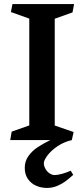

<svg xmlns="http://www.w3.org/2000/svg" viewBox="-20 -696 418 954"><path d="M125.5 -72.8V-603.5L34.2 -636.2L42 -675.8H348.1L340.3 -634.3L252 -603V-72.3L345.7 -40L336.9 0Q296.9 9.3 265.1 31Q233.4 52.7 215.6 76.7Q197.8 100.6 197.8 115.2Q197.8 130.9 208.3 147Q218.8 163.1 235.4 170.4Q242.2 173.8 252 173.8Q266.1 173.8 288.3 167.7Q310.5 161.6 331.5 152.3L343.8 172.9Q321.3 192.9 304.2 205.6Q287.1 218.3 263.7 228Q240.2 237.8 213.4 237.8Q184.1 237.8 158.9 226.6Q133.8 215.3 118.4 192.9Q103 170.4 103 138.2Q103 105 121.1 79.6Q139.2 54.2 165.8 36.4Q192.4 18.6 230 0H30.8L38.1 -42Z"/></svg>

Font: Vesper Libre Medium
Style: Regular
Weight: 500
Designer: Robert Keller & Kimya Gandhi
Foundry: Mota Italic
Version: Version 1.058